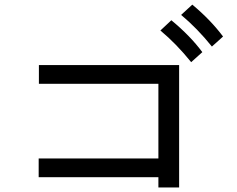

<svg xmlns="http://www.w3.org/2000/svg" viewBox="-20 -868 1040 841"><path d="M149.4 -91.8V-173.8H673.8V-501H150.4V-583H764.6V-46.9H673.8V-91.8ZM773.4 -802.7 822.3 -847.7Q902.3 -781.2 957 -708L908.2 -664.1Q843.8 -744.1 773.4 -802.7ZM682.6 -734.4 730.5 -779.3Q813.5 -710.9 866.2 -639.6L817.4 -595.7Q752.9 -675.8 682.6 -734.4Z"/></svg>

Font: Gothic A1 Medium
Style: Regular
Weight: 500
Designer: HanYang I&C Co.,Ltd.
Foundry: HanYang I&C Co.,Ltd.
Version: Version 2.50